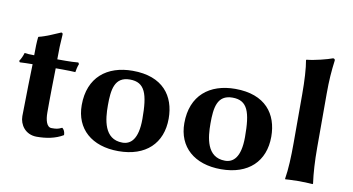

<svg xmlns="http://www.w3.org/2000/svg" viewBox="-71 -872 1939 1056"><g transform="rotate(10 898.5 -344.0)"><path d="M90 -429C70 -429 48 -430 36 -432C31 -415 24 -399 14 -384L19 -377C36 -378 67 -379 90 -379L87 -261C86 -201 84 -118 84 -88C84 -41 117 10 181 10C233 10 285 1 328 -25C328 -41 322 -56 311 -63C289 -52 279 -51 253 -51C226 -51 216 -90 216 -131C216 -133 216 -136 216 -138C216 -169 216 -216 217 -272L219 -379H257C281 -379 316 -378 329 -377C331 -392 335 -409 341 -424L336 -432C317 -430 289 -429 266 -429H219C219 -485 220 -515 224 -568C224 -575 221 -578 215 -578C190 -568 136 -542 96 -533L94 -530C91 -503 90 -469 90 -429Z M395 -205C395 -72 488 10 637 10C790 10 879 -76 879 -214C879 -340 808 -439 639 -439C496 -439 395 -360 395 -205ZM632 -389C717 -389 737 -326 737 -187C737 -72 696 -40 651 -40C547 -40 537 -151 537 -228C537 -315 546 -389 632 -389Z M968 -205C968 -72 1061 10 1210 10C1363 10 1452 -76 1452 -214C1452 -340 1381 -439 1212 -439C1069 -439 968 -360 968 -205ZM1205 -389C1290 -389 1310 -326 1310 -187C1310 -72 1269 -40 1224 -40C1120 -40 1110 -151 1110 -228C1110 -315 1119 -389 1205 -389Z M1579 -200C1579 -125 1576 -54 1567 0L1568 3C1568 3 1610 0 1645 0C1679 0 1721 3 1721 3L1723 0C1715 -57 1711 -125 1711 -200V-500C1711 -575 1715 -627 1723 -688C1723 -695 1718 -698 1712 -698C1687 -688 1610 -668 1569 -665L1567 -662C1575 -619 1579 -550 1579 -474Z"/></g></svg>

Font: Libertinus Sans
Style: Bold
Weight: 700
Designer: Philipp H. Poll, Khaled Hosny
Foundry: Caleb Maclennan
Version: Version 7.050;RELEASE